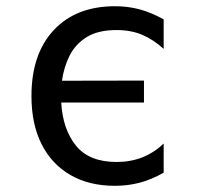

<svg xmlns="http://www.w3.org/2000/svg" viewBox="-20 -580 642 614"><path d="M347.2 14.2Q265.1 14.2 205.3 -20.3Q145.5 -54.7 113 -118.9Q80.6 -183.1 80.6 -272.9Q80.6 -407.7 152.1 -483.9Q223.6 -560.1 347.7 -560.1Q388.7 -560.1 425.8 -550.3Q462.9 -540.5 503.4 -518.1V-423.8Q470.2 -453.6 434.6 -468.8Q398.9 -483.9 352.5 -483.9Q293.5 -483.9 257.3 -461.4Q221.2 -439 202.6 -402.1Q184.1 -365.2 178.2 -321.8L440.4 -322.3V-252H175.8Q180.7 -166.5 222.9 -114.3Q265.1 -62 353 -62Q441.9 -62 503.4 -121.1V-27.8Q463.9 -5.4 426.3 4.4Q388.7 14.2 347.2 14.2Z"/></svg>

Font: Vazir Code Hack
Style: Code-Hack
Weight: 400
Foundry: DejaVu fonts team - Redesigned by Saber Rastikerdar
Version: Version 1.1.2